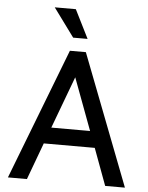

<svg xmlns="http://www.w3.org/2000/svg" viewBox="-60 -959 776 1007"><g transform="rotate(5 328.0 -455.0)"><path d="M20 0 286 -690H370L636 0H532L445 -235L503 -194H149L207 -235L120 0ZM209 -240 181 -280H471L443 -240L311 -594H341ZM187 -910H298L373 -760H297Z"/></g></svg>

Font: Radio Canada
Style: Regular
Weight: 400
Designer: Charles Daoud, Etienne Aubert Bonn, Alexandre Saumier Demers, Jacques Le Bailly
Foundry: Radio-Canada
Version: Version 2.104;gftools[0.9.28.dev5+ged2979d]